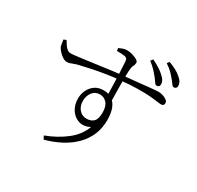

<svg xmlns="http://www.w3.org/2000/svg" viewBox="-189 -1050 1377 1345"><g transform="rotate(30 500.0 -377.5)"><path d="M817 -644Q806 -644 796.5 -659.5Q787 -675 771 -694Q756 -713 737.5 -732.5Q719 -752 691 -773L705 -792Q738 -776 762.5 -760.5Q787 -745 804 -729Q824 -712 832 -697.5Q840 -683 840 -668Q840 -656 833.5 -650Q827 -644 817 -644ZM307 53Q398 19 467.5 -35Q537 -89 564 -163Q516 -139 475 -152Q434 -165 409.5 -203Q385 -241 385 -292Q385 -328 400 -359.5Q415 -391 443.5 -411Q472 -431 513 -431Q557 -431 584.5 -410Q612 -389 625.5 -352Q639 -315 639 -263Q639 -196 616 -142Q593 -88 550.5 -45Q508 -2 449.5 29Q391 60 321 79ZM505 -198Q543 -198 563.5 -218.5Q584 -239 584 -292Q584 -343 561 -368Q538 -393 506 -393Q467 -393 445 -363.5Q423 -334 423 -296Q423 -252 447 -225Q471 -198 505 -198ZM189 -473Q173 -473 155 -484.5Q137 -496 122 -512.5Q107 -529 101 -541Q97 -553 94.5 -568.5Q92 -584 90 -598L111 -606Q121 -590 130.5 -575Q140 -560 153 -549.5Q166 -539 183 -539Q195 -539 228 -543Q261 -547 306.5 -553Q352 -559 402 -566Q452 -573 498 -579Q544 -585 578 -588Q643 -594 690.5 -599Q738 -604 771 -607.5Q804 -611 823.5 -612.5Q843 -614 852 -614Q868 -614 886 -608.5Q904 -603 918 -593Q932 -583 932 -569Q932 -558 926.5 -552Q921 -546 908 -546Q897 -546 874 -549.5Q851 -553 813 -556Q775 -559 718 -558.5Q661 -558 579 -550Q529 -546 472.5 -537Q416 -528 364.5 -517.5Q313 -507 277 -498Q255 -493 239.5 -487Q224 -481 212.5 -477Q201 -473 189 -473ZM553 -408Q553 -425 552.5 -450.5Q552 -476 551 -506Q550 -536 549 -567.5Q548 -599 546 -628.5Q544 -658 543 -681Q542 -697 537.5 -702.5Q533 -708 521 -712Q510 -714 494 -715Q478 -716 455 -716L452 -738Q465 -744 481.5 -750Q498 -756 516 -756Q535 -756 558 -749.5Q581 -743 597.5 -733.5Q614 -724 614 -712Q614 -695 606.5 -682Q599 -669 598 -649Q596 -631 595.5 -598.5Q595 -566 595.5 -526Q596 -486 596.5 -443.5Q597 -401 598 -365ZM927 -694Q917 -694 907 -709Q897 -724 880 -743Q864 -763 847 -779.5Q830 -796 800 -816L813 -834Q848 -821 872 -808Q896 -795 914 -779Q934 -763 942 -747.5Q950 -732 950 -718Q950 -707 943.5 -700.5Q937 -694 927 -694Z"/></g></svg>

Font: Noto Serif JP ExtraLight Light
Style: Regular
Weight: 300
Version: Version 2.003-H1;hotconv 1.1.1;makeotfexe 2.6.0